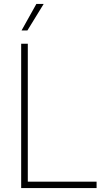

<svg xmlns="http://www.w3.org/2000/svg" viewBox="-20 -964 520 984"><path d="M88.5 0V-740H122.5V-33H475V0ZM90.5 -808 166.5 -944H204L120.5 -808Z"/></svg>

Font: Encode Sans SmCnd Th
Style: Regular
Weight: 100
Width: 4
Designer: Multiple Designers
Foundry: Impallari Type
Version: Version 3.002; ttfautohint (v1.8.3) -l 8 -r 50 -G 200 -x 14 